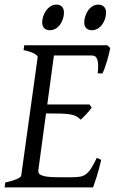

<svg xmlns="http://www.w3.org/2000/svg" viewBox="-20 -811 502 831"><path d="M418 -119.1Q408.2 -76.7 398.2 -45.4Q388.2 -14.2 382.8 0H0L2.9 -21Q33.7 -27.8 52.2 -35.9Q70.8 -43.9 71.8 -50.8L143.1 -564Q144 -569.8 128.9 -578.6Q113.8 -587.4 82 -594.2L85 -615.2H444.8L457 -603Q454.6 -590.3 450.9 -575.2Q447.3 -560.1 442.6 -544.9Q438 -529.8 433.1 -516.1Q428.2 -502.4 423.8 -493.2H402.8Q405.3 -515.6 404.8 -530.5Q404.3 -545.4 400.9 -554.4Q397.5 -563.5 391.6 -567.1Q385.7 -570.8 377 -570.8H213.4L184.6 -358.9H367.2L377 -345.2Q372.1 -338.4 366 -331.1Q359.9 -323.7 353.3 -316.7Q346.7 -309.6 340.3 -303.5Q334 -297.4 329.1 -293Q321.3 -301.3 312.5 -306.4Q303.7 -311.5 290.8 -314.5Q277.8 -317.4 259 -318.6Q240.2 -319.8 212.9 -319.8H179.2L146 -75.2Q145 -67.9 147.5 -62.3Q149.9 -56.6 159.2 -52.5Q168.5 -48.3 186 -46.1Q203.6 -43.9 232.9 -43.9H292Q312.5 -43.9 326.7 -46.4Q340.8 -48.8 352.3 -57.4Q363.8 -65.9 374.5 -82.5Q385.3 -99.1 398.9 -127.9ZM256.8 -756.3Q256.8 -742.7 252.4 -729.2Q248 -715.8 240.2 -704.8Q232.4 -693.8 220.9 -687Q209.5 -680.2 195.8 -680.2Q180.2 -680.2 171.4 -689Q162.6 -697.8 162.6 -714.4Q162.6 -727.5 167.2 -741Q171.9 -754.4 179.9 -765.6Q188 -776.9 199.5 -783.9Q210.9 -791 224.6 -791Q239.7 -791 248.3 -782Q256.8 -772.9 256.8 -756.3ZM439 -756.3Q439 -742.7 434.6 -729.2Q430.2 -715.8 422.1 -704.8Q414.1 -693.8 402.6 -687Q391.1 -680.2 377 -680.2Q361.8 -680.2 353.3 -689Q344.7 -697.8 344.7 -714.4Q344.7 -727.5 349.1 -741Q353.5 -754.4 361.3 -765.6Q369.1 -776.9 380.4 -783.9Q391.6 -791 405.8 -791Q420.9 -791 429.9 -782Q439 -772.9 439 -756.3Z"/></svg>

Font: Gentium Plus Eur
Style: Italic
Weight: 400
Italic angle: -8°
Designer: J. Victor Gaultney, Annie Olsen, Iska Routamaa, Becca Hirsbrunner
Foundry: SIL International
Version: Version 5.000